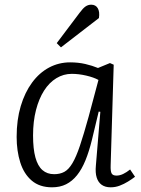

<svg xmlns="http://www.w3.org/2000/svg" viewBox="-20 -785 603 819"><path d="M452 -80Q451 -55 456 -45.5Q461 -36 477 -36Q491 -36 505.5 -43Q520 -50 535 -62L556 -31Q543 -21 526 -10.5Q509 0 490.5 7Q472 14 452 14Q429 14 414 3.5Q399 -7 392.5 -27.5Q386 -48 389 -79L408 -308L401 -309L372 -188Q360 -139 344.5 -101Q329 -63 308.5 -37.5Q288 -12 262 1Q236 14 202 14Q149 14 115.5 -14.5Q82 -43 66.5 -92Q51 -141 51 -201Q51 -274 68.5 -332.5Q86 -391 117 -433Q148 -475 189.5 -497Q231 -519 279 -519Q314 -519 344 -512Q374 -505 398 -495L449 -516L465 -509ZM211 -42Q236 -42 254.5 -52Q273 -62 289 -89Q305 -116 321 -163.5Q337 -211 358 -287L400 -444Q380 -455 348 -462.5Q316 -470 286 -470Q251 -470 220.5 -451.5Q190 -433 168 -398.5Q146 -364 133.5 -315.5Q121 -267 121 -207Q121 -150 131 -113.5Q141 -77 161 -59.5Q181 -42 211 -42ZM320 -731Q334 -750 345 -757.5Q356 -765 369 -765Q388 -765 397 -750Q406 -735 402 -708L240 -583L222 -601Z"/></svg>

Font: Literata 18pt Light
Style: Italic
Weight: 300
Italic angle: -2°
Designer: Latin by Veronika Burian and Jose Scaglione. Greek by Irene Vlachou. Cyrillic by Vera Evstafieva
Foundry: TypeTogether
Version: Version 3.103;gftools[0.9.29]